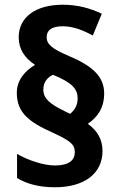

<svg xmlns="http://www.w3.org/2000/svg" viewBox="-20 -785 510 811"><path d="M51 -393C51 -308 104 -269 202 -225C280 -189 296 -174 296 -142C296 -109 272 -86 212 -86C165 -86 98 -108 52 -135V-33C95 -7 148 6 212 6C340 6 413 -55 413 -147C413 -197 390 -234 351 -262C390 -289 420 -327 420 -390C420 -461 372 -506 270 -549C201 -578 177 -598 177 -628C177 -657 198 -674 245 -674C288 -674 330 -658 372 -635L410 -727C361 -750 309 -765 245 -765C129 -765 59 -711 59 -628C59 -578 83 -541 128 -511C86 -486 51 -447 51 -393ZM163 -407C163 -438 181 -459 204 -469C285 -436 308 -409 308 -369C308 -338 293 -318 276 -304L254 -315C189 -346 163 -370 163 -407Z"/></svg>

Font: Noto Sans Devanagari SemiCondensed
Style: Bold
Weight: 700
Width: 4
Designer: Jelle Bosma - Monotype Design Team
Foundry: Monotype Imaging Inc.
Version: Version 2.004